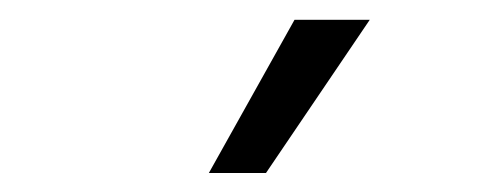

<svg xmlns="http://www.w3.org/2000/svg" viewBox="-20 -781 507 197"><path d="M282.2 -760.7H359.4L252.9 -603.5H194.3Z"/></svg>

Font: Pretendard Std Light
Style: Regular
Weight: 300
Designer: Base glyphs from Inter by Rasmus Andersson; Hangeul glyphs from Noto Sans CJK(Source Han Sans) by Jang Soo-young and Kan
Foundry: Kil Hyung-jin
Version: Version 1.309